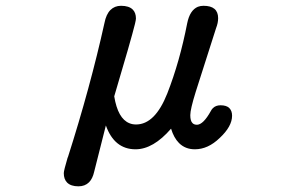

<svg xmlns="http://www.w3.org/2000/svg" viewBox="-20 -513 1040 673"><path d="M579.6 -62Q517.1 10.3 455.1 10.3Q380.9 10.3 351.1 -73.2L310.1 88.9Q304.7 113.3 292 126Q277.8 140.1 254.9 140.1Q228.5 140.1 215.3 127Q203.6 115.2 203.6 93.8Q203.6 85 217.3 38.6H217.8Q296.4 -207.5 346.2 -432.6Q352.1 -462.9 366.9 -477.8Q381.8 -492.7 404.3 -492.7Q432.1 -492.7 445.3 -479.5Q456.5 -468.3 456.5 -448.2Q456.5 -443.4 453.1 -429.2Q439.5 -374 380.4 -175.3Q393.1 -97.2 433.6 -81.1Q443.8 -76.7 457 -76.7Q523.4 -76.7 566.4 -185.5Q609.9 -296.4 636.2 -431.6Q645.5 -477.5 673.8 -489.3Q683.1 -492.7 693.4 -492.7Q744.6 -492.7 744.6 -449.2Q744.6 -432.6 737.3 -414.1L666 -190.9Q647 -129.9 647 -109.4Q647 -88.9 654.8 -81.5Q660.2 -75.7 670.9 -75.7Q692.9 -76.7 718.8 -123.5Q721.7 -129.4 726.1 -133.8Q736.3 -144 752.9 -144Q773.9 -144 783.7 -134.3Q793.5 -124.5 793.5 -107.4Q793.5 -69.8 750 -29.3Q709 10.3 663.1 10.3Q629.4 10.3 607.4 -11.7Q589.4 -29.8 579.6 -62Z"/></svg>

Font: YuPearl-Medium
Style: Medium
Weight: 500
Designer: Max Yao
Foundry: Max-Everyday
Version: Version 1.011; ttfautohint (v1.8.3)